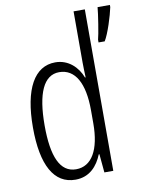

<svg xmlns="http://www.w3.org/2000/svg" viewBox="-86 -820 667 890"><g transform="rotate(-10 247.0 -375.0)"><path d="M197 10C264 10 302 -35 323 -87H326L334 0H376V-760H323V-520C323 -498 324 -476 325 -449H322C303 -499 260 -542 198 -542C100 -542 44 -444 44 -262C44 -85 96 10 197 10ZM494 -750V-760H436C434 -731 418 -630 412 -611V-598H441C461 -630 486 -711 494 -750ZM208 -37C132 -37 99 -117 99 -262C99 -413 135 -494 208 -494C283 -494 323 -422 323 -295V-233C323 -109 282 -37 208 -37Z"/></g></svg>

Font: Noto Sans Kannada ExtraCondensed Light
Style: Regular
Weight: 300
Width: 2
Designer: Jelle Bosma - Monotype Design Team
Foundry: Monotype Imaging Inc.
Version: Version 2.005